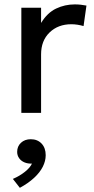

<svg xmlns="http://www.w3.org/2000/svg" viewBox="-20 -526 440 895"><path d="M79.5 0V-490H171.5V-419Q201 -467 241.8 -486.2Q282.5 -505.5 328.5 -505.5Q343 -505.5 356.5 -504Q370 -502.5 383 -500L369.5 -404.5Q355.5 -408.5 341 -410.8Q326.5 -413 312.5 -413Q251 -413 211.2 -374.8Q171.5 -336.5 171.5 -272.5V0ZM72.5 349.5 40 308Q71.5 294.5 96 275Q120.5 255.5 129 236.5Q110 237.5 94.2 231Q78.5 224.5 69.2 211.5Q60 198.5 60 182Q60 156 77.8 139.5Q95.5 123 123.5 123Q154.5 123 173.8 143.2Q193 163.5 193 197.5Q193 224.5 179.5 251.2Q166 278 139 303Q112 328 72.5 349.5Z"/></svg>

Font: Geologica Thin Roman Light
Style: Regular
Weight: 300
Version: Version 1.010;gftools[0.9.28]